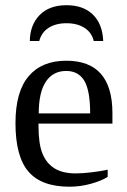

<svg xmlns="http://www.w3.org/2000/svg" viewBox="-20 -703 484 733"><path d="M127 -231V-222.2Q127 -154.8 141.8 -117.4Q156.7 -80.1 187.7 -60.5Q218.8 -41 269 -41Q295.4 -41 331.5 -45.4Q367.7 -49.8 391.1 -55.2V-27.8Q367.7 -12.7 327.4 -1.5Q287.1 9.8 245.1 9.8Q138.2 9.8 88.6 -47.9Q39.1 -105.5 39.1 -232.9Q39.1 -353 89.4 -412.1Q139.6 -471.2 232.9 -471.2Q409.2 -471.2 409.2 -271V-231ZM232.9 -432.1Q182.1 -432.1 155 -391.1Q127.9 -350.1 127.9 -270H324.2Q324.2 -357.4 301.8 -394.8Q279.3 -432.1 232.9 -432.1ZM233.9 -683.1Q298.3 -683.1 335 -647Q371.6 -610.8 374 -546.4H337.9Q330.1 -579.1 302.5 -596.7Q274.9 -614.3 233.9 -614.3Q192.9 -614.3 165.5 -596.7Q138.2 -579.1 129.9 -546.4H93.8Q94.7 -607.9 131.3 -645.5Q168 -683.1 233.9 -683.1Z"/></svg>

Font: Tinos
Style: Regular
Weight: 400
Designer: Steve Matteson
Foundry: Monotype Imaging Inc.
Version: Version 1.23